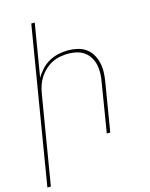

<svg xmlns="http://www.w3.org/2000/svg" viewBox="-137 -821 874 1122"><g transform="rotate(-15 300.0 -260.0)"><path d="M7 215 164 -735H185L132 -415Q147 -441 168.5 -464Q190 -487 217 -501.5Q244 -516 273 -522Q302 -528 331 -528Q360 -528 387.5 -521.5Q415 -515 437 -499.5Q459 -484 473 -460.5Q487 -437 493.5 -410.5Q500 -384 499.5 -355Q499 -326 494 -297L445 0H424L473 -300Q478 -326 478.5 -352Q479 -378 473.5 -402.5Q468 -427 455 -448Q442 -469 422.5 -483Q403 -497 378 -503Q353 -509 327 -509Q303 -509 277.5 -504.5Q252 -500 228.5 -488Q205 -476 185 -457.5Q165 -439 151 -417Q137 -395 129 -370.5Q121 -346 117 -321L28 215Z"/></g></svg>

Font: Iosevka Thin Extended Oblique
Style: Regular
Weight: 100
Width: 7
Italic angle: -9°
Monospace: yes
Designer: Belleve Invis
Foundry: Belleve Invis
Version: Version 32.5.0; ttfautohint (v1.8.4)